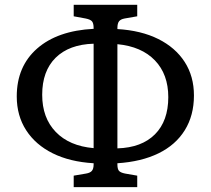

<svg xmlns="http://www.w3.org/2000/svg" viewBox="-20 -750 878 800"><path d="M287.1 29.8V-18.1L338.9 -26.9Q356 -29.8 363 -38.3Q370.1 -46.9 370.1 -64.9V-69.8Q271 -75.7 199.5 -111.3Q127.9 -147 88.9 -207.5Q49.8 -268.1 49.8 -348.1Q49.8 -473.1 134.5 -547.6Q219.2 -622.1 370.1 -629.9V-632.8Q370.1 -652.8 363.5 -660.9Q356.9 -668.9 336.9 -672.9L287.1 -682.1V-730H551.8V-682.1L499 -672.9Q482.9 -669.9 476.1 -661.4Q469.2 -652.8 469.2 -632.8V-628.9Q568.4 -623 639.6 -587.4Q710.9 -551.8 749.5 -491.9Q788.1 -432.1 788.1 -352.1Q788.1 -269 750 -207.5Q711.9 -146 640.4 -111.1Q568.8 -76.2 469.2 -69.8V-64.9Q469.2 -45.9 475.6 -38.3Q481.9 -30.8 501 -26.9L551.8 -18.1V29.8ZM370.1 -132.8V-567.9Q268.1 -564.9 211.9 -509.5Q155.8 -454.1 155.8 -355Q155.8 -258.8 212.4 -200.2Q269 -141.6 370.1 -132.8ZM469.2 -131.8Q570.3 -134.8 625.7 -190.4Q681.2 -246.1 681.2 -345.2Q681.2 -440.4 625.5 -498.3Q569.8 -556.2 469.2 -565.9Z"/></svg>

Font: Literata
Style: Regular
Weight: 400
Designer: Latin by Veronika Burian and Jose Scaglione. Greek by Irene Vlachou. Cyrillic by Vera Evstafieva.
Foundry: TypeTogether
Version: Version 3.002